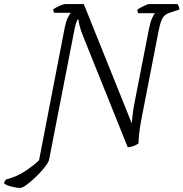

<svg xmlns="http://www.w3.org/2000/svg" viewBox="-140 -724 902 944"><path d="M-41 200Q-56 200 -81.5 194Q-107 188 -120 178Q-118 165 -109 158Q-60 146 -18 118.5Q24 91 52 64L178 -587Q184 -618 193 -636.5Q202 -655 208 -661H127Q125 -663 123.5 -667Q122 -671 122 -679Q128 -683 139.5 -689Q151 -695 163 -699.5Q175 -704 181 -704H272L508 -117Q509 -130 511.5 -155Q514 -180 523 -227L593 -585Q599 -615 607.5 -634Q616 -653 622 -659H540Q539 -661 537 -665.5Q535 -670 535 -676Q541 -681 553 -687.5Q565 -694 577 -699Q589 -704 594 -704H733Q735 -700 738.5 -693.5Q742 -687 742 -677L699 -663Q674 -656 662 -639.5Q650 -623 640 -573L557 -147Q548 -102 544.5 -69Q541 -36 541 -19Q529 -10 514 -5Q499 0 488 0L271 -540Q256 -577 251.5 -596.5Q247 -616 246 -628H241Q237 -619 233 -607Q229 -595 224 -568L101 63Q96 78 77.5 101Q59 124 35.5 146.5Q12 169 -9 184.5Q-30 200 -41 200Z"/></svg>

Font: Texturina 72pt 72pt ExtraLight
Style: Italic
Weight: 200
Italic angle: -11°
Designer: Guillermo Torres Carreño
Foundry: Omnibus-Type
Version: Version 1.002; ttfautohint (v1.8.3)